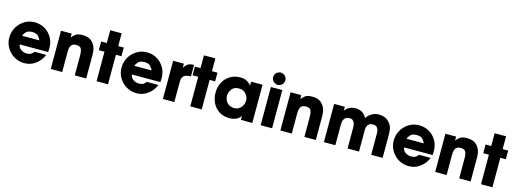

<svg xmlns="http://www.w3.org/2000/svg" viewBox="-6 -1730 7221 2692"><g transform="rotate(15 3604.5 -383.5)"><path d="M609.4 -219.7Q612.3 -247.1 612.3 -273.4Q612.3 -320.3 601.6 -363.3Q584 -429.7 531.2 -486.3Q492.2 -527.3 438.5 -550.8Q384.8 -574.2 321.3 -574.2Q238.3 -574.2 173.8 -533.2Q109.4 -492.2 71.3 -428.7Q51.8 -394.5 41 -355.5Q30.3 -316.4 30.3 -276.4Q30.3 -195.3 69.3 -129.9Q108.4 -63.5 170.9 -25.4Q204.1 -4.9 243.2 6.8Q282.2 17.6 324.2 17.6Q367.2 17.6 407.2 5.9Q447.3 -6.8 482.4 -32.2Q517.6 -55.7 545.9 -91.8Q575.2 -127.9 594.7 -173.8Q538.1 -173.8 424.8 -173.8Q410.2 -152.3 386.7 -136.7Q363.3 -122.1 324.2 -122.1Q275.4 -122.1 238.3 -148.4Q201.2 -175.8 196.3 -219.7Q334 -219.7 609.4 -219.7ZM198.2 -345.7Q201.2 -365.2 229.5 -399.4Q257.8 -433.6 322.3 -433.6Q386.7 -433.6 415 -399.4Q443.4 -365.2 446.3 -345.7Q363.3 -345.7 198.2 -345.7Z M706.1 0Q748 0 872.1 0Q872.1 -75.2 872.1 -301.8Q872.1 -344.7 889.6 -381.8Q906.2 -418 967.8 -418Q1023.4 -418 1039.1 -383.8Q1054.7 -348.6 1054.7 -302.7Q1054.7 -202.1 1054.7 0Q1095.7 0 1220.7 0Q1220.7 -86.9 1220.7 -346.7Q1220.7 -366.2 1217.8 -392.6Q1215.8 -418 1207 -444.3Q1191.4 -493.2 1148.4 -533.2Q1105.5 -574.2 1014.6 -574.2Q940.4 -574.2 908.2 -544.9Q876 -516.6 861.3 -496.1Q861.3 -515.6 861.3 -554.7Q822.3 -554.7 706.1 -554.7Q706.1 -520.5 706.1 -416Q706.1 -311.5 706.1 0Z M1371.1 0Q1413.1 0 1537.1 0Q1537.1 -107.4 1537.1 -428.7Q1557.6 -428.7 1617.2 -428.7Q1617.2 -460.9 1617.2 -554.7Q1597.7 -554.7 1537.1 -554.7Q1537.1 -601.6 1537.1 -740.2Q1496.1 -740.2 1371.1 -740.2Q1371.1 -693.4 1371.1 -554.7Q1350.6 -554.7 1289.1 -554.7Q1289.1 -546.9 1289.1 -523.4Q1289.1 -500 1289.1 -428.7Q1309.6 -428.7 1371.1 -428.7Q1371.1 -321.3 1371.1 0Z M2238.3 -219.7Q2241.2 -247.1 2241.2 -273.4Q2241.2 -320.3 2230.5 -363.3Q2212.9 -429.7 2160.2 -486.3Q2121.1 -527.3 2067.4 -550.8Q2013.7 -574.2 1950.2 -574.2Q1867.2 -574.2 1802.7 -533.2Q1738.3 -492.2 1700.2 -428.7Q1680.7 -394.5 1669.9 -355.5Q1659.2 -316.4 1659.2 -276.4Q1659.2 -195.3 1698.2 -129.9Q1737.3 -63.5 1799.8 -25.4Q1833 -4.9 1872.1 6.8Q1911.1 17.6 1953.1 17.6Q1996.1 17.6 2036.1 5.9Q2076.2 -6.8 2111.3 -32.2Q2146.5 -55.7 2174.8 -91.8Q2204.1 -127.9 2223.6 -173.8Q2167 -173.8 2053.7 -173.8Q2039.1 -152.3 2015.6 -136.7Q1992.2 -122.1 1953.1 -122.1Q1904.3 -122.1 1867.2 -148.4Q1830.1 -175.8 1825.2 -219.7Q1962.9 -219.7 2238.3 -219.7ZM1827.1 -345.7Q1830.1 -365.2 1858.4 -399.4Q1886.7 -433.6 1951.2 -433.6Q2015.6 -433.6 2043.9 -399.4Q2072.3 -365.2 2075.2 -345.7Q1992.2 -345.7 1827.1 -345.7Z M2334 0Q2376 0 2500 0Q2500 -74.2 2500 -297.9Q2500 -356.4 2531.2 -381.8Q2561.5 -407.2 2625 -407.2Q2627 -407.2 2631.8 -407.2Q2631.8 -449.2 2631.8 -574.2Q2559.6 -574.2 2531.2 -544.9Q2502 -515.6 2490.2 -493.2Q2490.2 -513.7 2490.2 -554.7Q2451.2 -554.7 2334 -554.7Q2334 -520.5 2334 -416Q2334 -311.5 2334 0Z M2731.4 0Q2773.4 0 2897.5 0Q2897.5 -107.4 2897.5 -428.7Q2918 -428.7 2977.5 -428.7Q2977.5 -460.9 2977.5 -554.7Q2958 -554.7 2897.5 -554.7Q2897.5 -601.6 2897.5 -740.2Q2856.4 -740.2 2731.4 -740.2Q2731.4 -693.4 2731.4 -554.7Q2710.9 -554.7 2649.4 -554.7Q2649.4 -546.9 2649.4 -523.4Q2649.4 -500 2649.4 -428.7Q2669.9 -428.7 2731.4 -428.7Q2731.4 -321.3 2731.4 0Z M3631.8 -554.7Q3590.8 -554.7 3465.8 -554.7Q3465.8 -540 3465.8 -496.1Q3450.2 -521.5 3410.2 -547.9Q3370.1 -574.2 3302.7 -574.2Q3263.7 -574.2 3226.6 -563.5Q3190.4 -553.7 3158.2 -534.2Q3098.6 -498 3060.5 -432.6Q3023.4 -367.2 3023.4 -278.3Q3023.4 -236.3 3032.2 -197.3Q3042 -158.2 3059.6 -124Q3092.8 -60.5 3154.3 -20.5Q3216.8 18.6 3302.7 18.6Q3350.6 18.6 3397.5 0Q3443.4 -19.5 3465.8 -59.6Q3465.8 -40 3465.8 0Q3507.8 0 3631.8 0Q3631.8 -138.7 3631.8 -554.7ZM3189.5 -276.4Q3189.5 -323.2 3221.7 -371.1Q3254.9 -418.9 3326.2 -418.9Q3378.9 -418.9 3409.2 -394.5Q3438.5 -370.1 3452.1 -341.8Q3460.9 -325.2 3463.9 -306.6Q3466.8 -293 3466.8 -280.3Q3466.8 -274.4 3465.8 -268.6Q3464.8 -250 3459 -232.4Q3454.1 -214.8 3443.4 -198.2Q3427.7 -172.9 3399.4 -154.3Q3371.1 -135.7 3327.1 -135.7Q3300.8 -135.7 3280.3 -143.6Q3259.8 -150.4 3244.1 -163.1Q3214.8 -185.5 3202.1 -217.8Q3189.5 -250 3189.5 -275.4Q3189.5 -275.4 3189.5 -276.4Z M3752.9 0Q3794.9 0 3918.9 0Q3918.9 -138.7 3918.9 -554.7Q3877.9 -554.7 3752.9 -554.7Q3752.9 -520.5 3752.9 -416Q3752.9 -311.5 3752.9 0ZM3899.4 -633.8Q3886.7 -622.1 3870.1 -615.2Q3853.5 -607.4 3835.9 -607.4Q3819.3 -607.4 3802.7 -615.2Q3785.2 -622.1 3773.4 -633.8Q3761.7 -645.5 3753.9 -663.1Q3747.1 -679.7 3747.1 -696.3Q3747.1 -713.9 3753.9 -730.5Q3761.7 -748 3773.4 -759.8Q3785.2 -771.5 3802.7 -778.3Q3819.3 -786.1 3835.9 -786.1Q3853.5 -786.1 3870.1 -778.3Q3886.7 -771.5 3899.4 -759.8Q3911.1 -748 3918 -730.5Q3924.8 -713.9 3924.8 -696.3Q3924.8 -679.7 3918 -663.1Q3911.1 -645.5 3899.4 -633.8Z M4039.1 0Q4081.1 0 4205.1 0Q4205.1 -75.2 4205.1 -301.8Q4205.1 -344.7 4222.7 -381.8Q4239.3 -418 4300.8 -418Q4356.4 -418 4372.1 -383.8Q4387.7 -348.6 4387.7 -302.7Q4387.7 -202.1 4387.7 0Q4428.7 0 4553.7 0Q4553.7 -86.9 4553.7 -346.7Q4553.7 -366.2 4550.8 -392.6Q4548.8 -418 4540 -444.3Q4524.4 -493.2 4481.4 -533.2Q4438.5 -574.2 4347.7 -574.2Q4273.4 -574.2 4241.2 -544.9Q4209 -516.6 4194.3 -496.1Q4194.3 -515.6 4194.3 -554.7Q4155.3 -554.7 4039.1 -554.7Q4039.1 -520.5 4039.1 -416Q4039.1 -311.5 4039.1 0Z M4670.9 0Q4712.9 0 4836.9 0Q4836.9 -74.2 4836.9 -294.9Q4836.9 -307.6 4838.9 -328.1Q4839.8 -348.6 4849.6 -369.1Q4858.4 -389.6 4877 -403.3Q4896.5 -418 4931.6 -418Q4962.9 -418 4979.5 -404.3Q4996.1 -390.6 5003.9 -371.1Q5011.7 -352.5 5012.7 -333Q5014.6 -313.5 5014.6 -301.8Q5014.6 -201.2 5014.6 0Q5055.7 0 5180.7 0Q5180.7 -76.2 5180.7 -302.7Q5180.7 -315.4 5181.6 -334Q5183.6 -353.5 5192.4 -372.1Q5200.2 -390.6 5218.8 -404.3Q5238.3 -418 5272.5 -418Q5304.7 -418 5321.3 -405.3Q5338.9 -392.6 5346.7 -373Q5354.5 -354.5 5355.5 -333Q5357.4 -312.5 5357.4 -294.9Q5357.4 -196.3 5357.4 0Q5398.4 0 5523.4 0Q5523.4 -76.2 5523.4 -302.7Q5523.4 -335 5522.5 -360.4Q5521.5 -384.8 5518.6 -405.3Q5513.7 -441.4 5501 -466.8Q5488.3 -491.2 5462.9 -517.6Q5429.7 -553.7 5387.7 -563.5Q5346.7 -574.2 5317.4 -574.2Q5273.4 -574.2 5240.2 -559.6Q5206.1 -545.9 5181.6 -523.4Q5168.9 -512.7 5159.2 -500Q5149.4 -487.3 5141.6 -474.6Q5133.8 -489.3 5126 -501Q5117.2 -511.7 5108.4 -521.5Q5077.1 -553.7 5043.9 -563.5Q5009.8 -574.2 4981.4 -574.2Q4937.5 -574.2 4908.2 -561.5Q4877.9 -549.8 4860.4 -535.2Q4842.8 -520.5 4834 -508.8Q4826.2 -496.1 4826.2 -496.1Q4826.2 -515.6 4826.2 -554.7Q4787.1 -554.7 4670.9 -554.7Q4670.9 -520.5 4670.9 -416Q4670.9 -311.5 4670.9 0Z M6189.5 -219.7Q6192.4 -247.1 6192.4 -273.4Q6192.4 -320.3 6181.6 -363.3Q6164.1 -429.7 6111.3 -486.3Q6072.3 -527.3 6018.6 -550.8Q5964.8 -574.2 5901.4 -574.2Q5818.4 -574.2 5753.9 -533.2Q5689.5 -492.2 5651.4 -428.7Q5631.8 -394.5 5621.1 -355.5Q5610.4 -316.4 5610.4 -276.4Q5610.4 -195.3 5649.4 -129.9Q5688.5 -63.5 5751 -25.4Q5784.2 -4.9 5823.2 6.8Q5862.3 17.6 5904.3 17.6Q5947.3 17.6 5987.3 5.9Q6027.3 -6.8 6062.5 -32.2Q6097.7 -55.7 6126 -91.8Q6155.3 -127.9 6174.8 -173.8Q6118.2 -173.8 6004.9 -173.8Q5990.2 -152.3 5966.8 -136.7Q5943.4 -122.1 5904.3 -122.1Q5855.5 -122.1 5818.4 -148.4Q5781.2 -175.8 5776.4 -219.7Q5914.1 -219.7 6189.5 -219.7ZM5778.3 -345.7Q5781.2 -365.2 5809.6 -399.4Q5837.9 -433.6 5902.3 -433.6Q5966.8 -433.6 5995.1 -399.4Q6023.4 -365.2 6026.4 -345.7Q5943.4 -345.7 5778.3 -345.7Z M6286.1 0Q6328.1 0 6452.1 0Q6452.1 -75.2 6452.1 -301.8Q6452.1 -344.7 6469.7 -381.8Q6486.3 -418 6547.9 -418Q6603.5 -418 6619.1 -383.8Q6634.8 -348.6 6634.8 -302.7Q6634.8 -202.1 6634.8 0Q6675.8 0 6800.8 0Q6800.8 -86.9 6800.8 -346.7Q6800.8 -366.2 6797.9 -392.6Q6795.9 -418 6787.1 -444.3Q6771.5 -493.2 6728.5 -533.2Q6685.5 -574.2 6594.7 -574.2Q6520.5 -574.2 6488.3 -544.9Q6456.1 -516.6 6441.4 -496.1Q6441.4 -515.6 6441.4 -554.7Q6402.3 -554.7 6286.1 -554.7Q6286.1 -520.5 6286.1 -416Q6286.1 -311.5 6286.1 0Z M6951.2 0Q6993.2 0 7117.2 0Q7117.2 -107.4 7117.2 -428.7Q7137.7 -428.7 7197.3 -428.7Q7197.3 -460.9 7197.3 -554.7Q7177.7 -554.7 7117.2 -554.7Q7117.2 -601.6 7117.2 -740.2Q7076.2 -740.2 6951.2 -740.2Q6951.2 -693.4 6951.2 -554.7Q6930.7 -554.7 6869.1 -554.7Q6869.1 -546.9 6869.1 -523.4Q6869.1 -500 6869.1 -428.7Q6889.6 -428.7 6951.2 -428.7Q6951.2 -321.3 6951.2 0Z"/></g></svg>

Font: Avakin
Style: Bold
Weight: 700
Designer: Herb Lubalin, Tom Carnase, Ed Benguiat, Adobe Type Staff
Version: Version 1.0